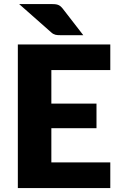

<svg xmlns="http://www.w3.org/2000/svg" viewBox="-20 -954 613 974"><path d="M240.5 -598.5V-428.5H469.5V-303.5H240.5V-130H539.5V0H70.5V-728.5H539.5V-598.5ZM238 -933.5Q249.5 -933.5 258 -932.8Q266.5 -932 273.2 -929.8Q280 -927.5 285.8 -923Q291.5 -918.5 298 -910.5L402.5 -775.5H289.5Q280.5 -775.5 274 -775.8Q267.5 -776 261.8 -777.5Q256 -779 250.8 -781.8Q245.5 -784.5 239.5 -790L77 -933.5Z"/></svg>

Font: Lato
Style: Regular
Weight: 900
Designer: Lukasz Dziedzic with Adam Twardoch and Botio Nikoltchev
Foundry: tyPoland Lukasz Dziedzic
Version: Version 2.010; 2014-09-01; http://www.latofonts.com/; ttfaut